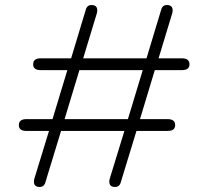

<svg xmlns="http://www.w3.org/2000/svg" viewBox="-20 -731 829 764"><path d="M734 -475Q734 -452 704 -452H596L537 -257H647Q677 -257 677 -233Q677 -210 647 -210H523L461 -7Q456 13 438 13Q415 13 415 -8Q415 -16 417 -21L475 -210H223L161 -7Q156 13 138 13Q115 13 115 -8Q115 -16 117 -21L175 -210H85Q55 -210 55 -233Q55 -257 85 -257H189L248 -452H142Q112 -452 112 -475Q112 -499 142 -499H263L321 -691Q326 -711 344 -711Q367 -711 367 -690Q367 -682 365 -677L311 -499H563L621 -691Q626 -711 644 -711Q667 -711 667 -690Q667 -682 665 -677L611 -499H704Q734 -499 734 -475ZM548 -452H296L237 -257H489Z"/></svg>

Font: Kodchasan ExtraLight
Style: Regular
Weight: 275
Version: Version 1.000; ttfautohint (v1.6)